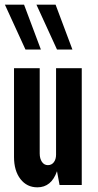

<svg xmlns="http://www.w3.org/2000/svg" viewBox="-20 -792 420 822"><path d="M140 10Q95 10 67.5 -25.5Q40 -61 40 -120V-500H150V-135Q150 -113 159.5 -99Q169 -85 185 -85Q201 -85 210.5 -97.5Q220 -110 220 -130V-500H330V0H235L224 -59Q200 10 140 10ZM155 -580H89L1 -772H83ZM290 -580H224L136 -772H218Z"/></svg>

Font: Gully ECD Medium
Style: Regular
Weight: 500
Width: 2
Designer: jaikishan Patel
Foundry: MagicType
Version: Version 1.000;Glyphs 3.2 (3242)